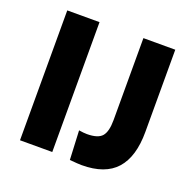

<svg xmlns="http://www.w3.org/2000/svg" viewBox="-120 -783 926 917"><g transform="rotate(20 343.5 -324.5)"><path d="M70 0V-660H234V0ZM326 7 319 -141Q330 -139 341.5 -138Q353 -137 360 -137Q416 -137 436.5 -161Q457 -185 457 -243V-660H619V-242Q619 -116 562.5 -52.5Q506 11 387 11Q377 11 363 10Q349 9 326 7Z"/></g></svg>

Font: Bricolage Grotesque 10pt ExtraBold
Style: Regular
Weight: 800
Designer: Mathieu Triay
Foundry: Atelier Triay
Version: Version 1.000; ttfautohint (v1.8.4.7-5d5b);gftools[0.9.32]